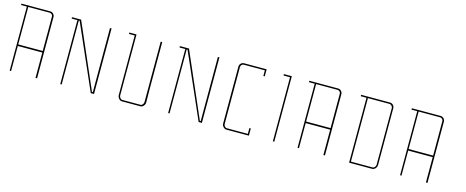

<svg xmlns="http://www.w3.org/2000/svg" viewBox="-32 -1252 3122 1286"><g transform="rotate(15 1529.0 -609.5)"><path d="M219.7 -559.6Q219.7 -559.6 194.3 -559.6Q168 -559.6 134.8 -559.6Q112.3 -559.6 89.8 -559.6Q67.4 -559.6 49.8 -559.6Q49.8 -559.6 49.8 -533.2Q49.8 -506.8 49.8 -472.7Q49.8 -449.2 49.8 -426.8Q49.8 -403.3 49.8 -385.7Q49.8 -385.7 45.9 -385.7Q43 -385.7 40 -385.7Q40 -385.7 40 -454.1Q40 -521.5 40 -609.4Q40 -668 40 -726.6Q40 -785.2 40 -830.1Q40 -830.1 25.4 -830.1Q9.8 -830.1 0 -830.1Q0 -830.1 0 -832Q0 -832 0 -834Q0 -837.9 0 -839.8Q0 -839.8 27.3 -839.8Q55.7 -839.8 91.8 -839.8Q115.2 -839.8 139.6 -839.8Q164.1 -839.8 181.6 -839.8Q181.6 -839.8 184.6 -839.8Q186.5 -839.8 199.2 -839.8Q211.9 -839.8 220.7 -831.1Q230.5 -821.3 230.5 -808.6Q230.5 -808.6 230.5 -801.8Q230.5 -794.9 230.5 -790Q230.5 -790 230.5 -727.5Q230.5 -665 230.5 -585Q230.5 -531.2 230.5 -477.5Q230.5 -424.8 230.5 -383.8Q230.5 -383.8 228.5 -383.8Q227.5 -383.8 226.6 -383.8Q222.7 -383.8 219.7 -383.8Q219.7 -383.8 219.7 -411.1Q219.7 -438.5 219.7 -472.7Q219.7 -496.1 219.7 -519.5Q219.7 -543 219.7 -559.6ZM219.7 -570.3Q219.7 -570.3 219.7 -603.5Q219.7 -637.7 219.7 -681.6Q219.7 -710.9 219.7 -740.2Q219.7 -768.6 219.7 -791Q219.7 -791 219.7 -793Q219.7 -795.9 219.7 -808.6Q219.7 -817.4 213.9 -823.2Q207 -830.1 199.2 -830.1Q199.2 -830.1 192.4 -830.1Q186.5 -830.1 181.6 -830.1Q181.6 -830.1 181.6 -832Q181.6 -834 181.6 -835Q181.6 -835 181.6 -833Q181.6 -831.1 181.6 -830.1Q181.6 -830.1 162.1 -830.1Q141.6 -830.1 115.2 -830.1Q98.6 -830.1 81.1 -830.1Q63.5 -830.1 49.8 -830.1Q49.8 -830.1 49.8 -792Q49.8 -791 49.8 -790Q49.8 -769.5 49.8 -747.1Q49.8 -724.6 49.8 -699.2Q49.8 -665 49.8 -629.9Q49.8 -595.7 49.8 -570.3Q49.8 -570.3 76.2 -570.3Q101.6 -570.3 135.7 -570.3Q158.2 -570.3 180.7 -570.3Q203.1 -570.3 219.7 -570.3Z M626 -390.6Q626 -539.1 626 -835.9Q622.1 -835.9 615.2 -835Q615.2 -686.5 615.2 -390.6Q613.3 -390.6 609.4 -390.6Q543.9 -540 414.1 -838.9Q414.1 -838.9 414.1 -838.9Q414.1 -838.9 414.1 -839.8Q392.6 -839.8 350.6 -839.8Q350.6 -837.9 350.6 -835Q350.6 -833 350.6 -830.1Q364.3 -830.1 390.6 -830.1Q390.6 -681.6 390.6 -385.7Q393.6 -386.7 400.4 -386.7Q400.4 -534.2 400.4 -830.1Q402.3 -830.1 406.2 -830.1Q472.7 -680.7 603.5 -380.9Q603.5 -380.9 603.5 -380.9Q603.5 -380.9 603.5 -380.9Q611.3 -380.9 626 -380.9Q626 -384.8 626 -390.6Q626 -390.6 626 -390.6Z M978.5 -417Q978.5 -417 976.6 -417Q974.6 -417 972.7 -417Q972.7 -417 973.6 -417Q974.6 -417 978.5 -417Q978.5 -404.3 969.7 -393.6Q960.9 -381.8 947.3 -381.8Q947.3 -381.8 928.7 -381.8Q919.9 -381.8 906.2 -381.8Q865.2 -381.8 837.9 -381.8Q837.9 -381.8 835.9 -381.8Q833 -381.8 819.3 -381.8Q806.6 -381.8 796.9 -393.6Q788.1 -405.3 788.1 -418Q788.1 -418 788.1 -422.9Q788.1 -428.7 788.1 -431.6Q788.1 -431.6 788.1 -493.2Q788.1 -553.7 788.1 -632.8Q788.1 -685.5 788.1 -737.3Q788.1 -790 788.1 -830.1Q788.1 -830.1 773.4 -830.1Q757.8 -830.1 748 -830.1Q748 -830.1 748 -832Q748 -832 748 -834Q748 -837.9 748 -839.8Q748 -839.8 766.6 -839.8Q785.2 -839.8 797.9 -839.8Q797.9 -839.8 797.9 -837.9Q797.9 -835.9 797.9 -835Q797.9 -835 797.9 -773.4Q797.9 -711.9 797.9 -631.8Q797.9 -578.1 797.9 -525.4Q797.9 -472.7 797.9 -431.6Q797.9 -431.6 795.9 -431.6Q793.9 -431.6 793 -431.6Q793 -431.6 794.9 -431.6Q796.9 -431.6 797.9 -431.6Q797.9 -431.6 797.9 -430.7Q797.9 -428.7 797.9 -418Q797.9 -409.2 803.7 -400.4Q810.5 -391.6 819.3 -391.6Q819.3 -391.6 826.2 -391.6Q833 -391.6 837.9 -391.6Q837.9 -391.6 837.9 -389.6Q837.9 -388.7 837.9 -386.7Q837.9 -386.7 837.9 -388.7Q837.9 -390.6 837.9 -391.6Q837.9 -391.6 851.6 -391.6Q865.2 -391.6 946.3 -391.6Q954.1 -391.6 960.9 -400.4Q966.8 -408.2 966.8 -417Q966.8 -417 966.8 -481.4Q966.8 -544.9 966.8 -627.9Q966.8 -682.6 966.8 -738.3Q966.8 -793 966.8 -835Q966.8 -835 970.7 -835Q974.6 -835 977.5 -835Q977.5 -835 977.5 -770.5Q977.5 -707 977.5 -624Q977.5 -569.3 977.5 -513.7Q977.5 -459 978.5 -417Z M1374 -390.6Q1374 -539.1 1374 -835.9Q1370.1 -835.9 1363.3 -835Q1363.3 -686.5 1363.3 -390.6Q1361.3 -390.6 1357.4 -390.6Q1292 -540 1162.1 -838.9Q1162.1 -838.9 1162.1 -838.9Q1162.1 -838.9 1162.1 -839.8Q1140.6 -839.8 1098.6 -839.8Q1098.6 -837.9 1098.6 -835Q1098.6 -833 1098.6 -830.1Q1112.3 -830.1 1138.7 -830.1Q1138.7 -681.6 1138.7 -385.7Q1141.6 -386.7 1148.4 -386.7Q1148.4 -534.2 1148.4 -830.1Q1150.4 -830.1 1154.3 -830.1Q1220.7 -680.7 1351.6 -380.9Q1351.6 -380.9 1351.6 -380.9Q1351.6 -380.9 1351.6 -380.9Q1359.4 -380.9 1374 -380.9Q1374 -384.8 1374 -390.6Q1374 -390.6 1374 -390.6Z M1700.2 -379.9Q1700.2 -379.9 1679.7 -379.9Q1658.2 -379.9 1630.9 -379.9Q1613.3 -379.9 1594.7 -379.9Q1577.1 -379.9 1563.5 -379.9Q1563.5 -379.9 1562.5 -379.9Q1562.5 -379.9 1560.5 -379.9Q1558.6 -379.9 1544.9 -379.9Q1532.2 -379.9 1522.5 -390.6Q1512.7 -400.4 1512.7 -414.1Q1512.7 -414.1 1512.7 -417Q1512.7 -418 1512.7 -419.9Q1512.7 -426.8 1512.7 -430.7Q1512.7 -430.7 1512.7 -432.6Q1512.7 -439.5 1512.7 -485.4Q1512.7 -541 1512.7 -612.3Q1512.7 -659.2 1512.7 -706.1Q1512.7 -753.9 1512.7 -790Q1512.7 -790 1512.7 -792Q1512.7 -794.9 1512.7 -808.6Q1512.7 -821.3 1522.5 -831.1Q1531.2 -839.8 1543.9 -839.8Q1543.9 -839.8 1550.8 -839.8Q1556.6 -839.8 1561.5 -839.8Q1561.5 -839.8 1582 -839.8Q1601.6 -839.8 1628.9 -839.8Q1646.5 -839.8 1664.1 -839.8Q1681.6 -839.8 1695.3 -839.8Q1695.3 -839.8 1697.3 -839.8Q1699.2 -839.8 1700.2 -839.8Q1700.2 -839.8 1700.2 -821.3Q1700.2 -803.7 1700.2 -791Q1700.2 -791 1696.3 -791Q1692.4 -791 1690.4 -791Q1690.4 -791 1690.4 -805.7Q1690.4 -820.3 1690.4 -830.1Q1690.4 -830.1 1670.9 -830.1Q1651.4 -830.1 1625 -830.1Q1608.4 -830.1 1590.8 -830.1Q1574.2 -830.1 1561.5 -830.1Q1561.5 -830.1 1561.5 -832Q1561.5 -834 1561.5 -835Q1561.5 -835 1561.5 -833Q1561.5 -831.1 1561.5 -830.1Q1561.5 -830.1 1558.6 -830.1Q1556.6 -830.1 1543.9 -830.1Q1536.1 -830.1 1529.3 -823.2Q1523.4 -817.4 1523.4 -808.6Q1523.4 -808.6 1523.4 -802.7Q1523.4 -795.9 1523.4 -791Q1523.4 -791 1523.4 -736.3Q1523.4 -680.7 1523.4 -609.4Q1523.4 -562.5 1523.4 -514.6Q1523.4 -466.8 1523.4 -430.7Q1523.4 -430.7 1521.5 -430.7Q1519.5 -430.7 1518.6 -430.7Q1518.6 -430.7 1520.5 -430.7Q1521.5 -430.7 1523.4 -430.7Q1523.4 -430.7 1523.4 -428.7Q1523.4 -426.8 1523.4 -414.1Q1523.4 -404.3 1529.3 -397.5Q1536.1 -389.6 1544.9 -389.6Q1544.9 -389.6 1551.8 -389.6Q1558.6 -389.6 1563.5 -389.6Q1563.5 -389.6 1583 -389.6Q1601.6 -389.6 1627 -389.6Q1643.6 -389.6 1660.2 -389.6Q1677.7 -389.6 1690.4 -389.6Q1690.4 -389.6 1690.4 -405.3Q1690.4 -419.9 1690.4 -429.7Q1690.4 -429.7 1694.3 -429.7Q1697.3 -429.7 1700.2 -429.7Q1700.2 -429.7 1700.2 -412.1Q1700.2 -394.5 1700.2 -382.8Q1700.2 -382.8 1700.2 -381.8Q1700.2 -380.9 1700.2 -379.9Z M1875 -838.9Q1857.4 -838.9 1820.3 -838.9Q1820.3 -836.9 1820.3 -834Q1820.3 -832 1820.3 -829.1Q1835 -829.1 1865.2 -829.1Q1865.2 -680.7 1865.2 -384.8Q1868.2 -384.8 1875 -384.8Q1875 -534.2 1875 -834Q1875 -834 1875 -834Q1875 -835.9 1875 -838.9Z M2215.8 -559.6Q2215.8 -559.6 2190.4 -559.6Q2164.1 -559.6 2130.9 -559.6Q2108.4 -559.6 2085.9 -559.6Q2063.5 -559.6 2045.9 -559.6Q2045.9 -559.6 2045.9 -533.2Q2045.9 -506.8 2045.9 -472.7Q2045.9 -449.2 2045.9 -426.8Q2045.9 -403.3 2045.9 -385.7Q2045.9 -385.7 2042 -385.7Q2039.1 -385.7 2036.1 -385.7Q2036.1 -385.7 2036.1 -454.1Q2036.1 -521.5 2036.1 -609.4Q2036.1 -668 2036.1 -726.6Q2036.1 -785.2 2036.1 -830.1Q2036.1 -830.1 2021.5 -830.1Q2005.9 -830.1 1996.1 -830.1Q1996.1 -830.1 1996.1 -832Q1996.1 -832 1996.1 -834Q1996.1 -837.9 1996.1 -839.8Q1996.1 -839.8 2023.4 -839.8Q2051.8 -839.8 2087.9 -839.8Q2111.3 -839.8 2135.7 -839.8Q2160.2 -839.8 2177.7 -839.8Q2177.7 -839.8 2180.7 -839.8Q2182.6 -839.8 2195.3 -839.8Q2208 -839.8 2216.8 -831.1Q2226.6 -821.3 2226.6 -808.6Q2226.6 -808.6 2226.6 -801.8Q2226.6 -794.9 2226.6 -790Q2226.6 -790 2226.6 -727.5Q2226.6 -665 2226.6 -585Q2226.6 -531.2 2226.6 -477.5Q2226.6 -424.8 2226.6 -383.8Q2226.6 -383.8 2224.6 -383.8Q2223.6 -383.8 2222.7 -383.8Q2218.8 -383.8 2215.8 -383.8Q2215.8 -383.8 2215.8 -411.1Q2215.8 -438.5 2215.8 -472.7Q2215.8 -496.1 2215.8 -519.5Q2215.8 -543 2215.8 -559.6ZM2215.8 -570.3Q2215.8 -570.3 2215.8 -603.5Q2215.8 -637.7 2215.8 -681.6Q2215.8 -710.9 2215.8 -740.2Q2215.8 -768.6 2215.8 -791Q2215.8 -791 2215.8 -793Q2215.8 -795.9 2215.8 -808.6Q2215.8 -817.4 2210 -823.2Q2203.1 -830.1 2195.3 -830.1Q2195.3 -830.1 2188.5 -830.1Q2182.6 -830.1 2177.7 -830.1Q2177.7 -830.1 2177.7 -832Q2177.7 -834 2177.7 -835Q2177.7 -835 2177.7 -833Q2177.7 -831.1 2177.7 -830.1Q2177.7 -830.1 2158.2 -830.1Q2137.7 -830.1 2111.3 -830.1Q2094.7 -830.1 2077.1 -830.1Q2059.6 -830.1 2045.9 -830.1Q2045.9 -830.1 2045.9 -792Q2045.9 -791 2045.9 -790Q2045.9 -769.5 2045.9 -747.1Q2045.9 -724.6 2045.9 -699.2Q2045.9 -665 2045.9 -629.9Q2045.9 -595.7 2045.9 -570.3Q2045.9 -570.3 2072.3 -570.3Q2097.7 -570.3 2131.8 -570.3Q2154.3 -570.3 2176.8 -570.3Q2199.2 -570.3 2215.8 -570.3Z M2395.5 -378.9Q2395.5 -378.9 2395.5 -380.9Q2395.5 -383.8 2395.5 -384.8Q2395.5 -384.8 2395.5 -453.1Q2395.5 -520.5 2395.5 -608.4Q2395.5 -667 2395.5 -725.6Q2395.5 -784.2 2395.5 -829.1Q2395.5 -829.1 2380.9 -829.1Q2365.2 -829.1 2355.5 -829.1Q2355.5 -829.1 2355.5 -831.1Q2355.5 -831.1 2355.5 -833Q2355.5 -836.9 2355.5 -838.9Q2355.5 -838.9 2383.8 -838.9Q2411.1 -838.9 2447.3 -838.9Q2471.7 -838.9 2495.1 -838.9Q2519.5 -838.9 2538.1 -838.9Q2538.1 -838.9 2540 -838.9Q2542 -838.9 2554.7 -838.9Q2568.4 -838.9 2577.1 -830.1Q2586.9 -820.3 2586.9 -807.6Q2586.9 -807.6 2586.9 -800.8Q2586.9 -793.9 2586.9 -789.1Q2586.9 -789.1 2586.9 -734.4Q2586.9 -679.7 2586.9 -608.4Q2586.9 -560.5 2586.9 -513.7Q2586.9 -465.8 2586.9 -429.7Q2586.9 -429.7 2586.9 -427.7Q2586.9 -425.8 2586.9 -413.1Q2585.9 -399.4 2577.1 -389.6Q2567.4 -378.9 2554.7 -378.9Q2554.7 -378.9 2550.8 -378.9Q2549.8 -378.9 2547.9 -378.9Q2540 -378.9 2536.1 -378.9Q2536.1 -378.9 2514.6 -378.9Q2493.2 -378.9 2464.8 -378.9Q2446.3 -378.9 2427.7 -378.9Q2410.2 -378.9 2395.5 -378.9ZM2405.3 -388.7Q2405.3 -388.7 2425.8 -388.7Q2445.3 -388.7 2471.7 -388.7Q2488.3 -388.7 2505.9 -388.7Q2522.5 -388.7 2536.1 -388.7Q2536.1 -388.7 2536.1 -388.7Q2537.1 -388.7 2538.1 -388.7Q2540 -388.7 2554.7 -388.7Q2563.5 -388.7 2570.3 -396.5Q2577.1 -404.3 2577.1 -413.1Q2577.1 -413.1 2577.1 -418.9Q2577.1 -425.8 2577.1 -429.7Q2577.1 -429.7 2578.1 -429.7Q2580.1 -429.7 2582 -429.7Q2582 -429.7 2580.1 -429.7Q2578.1 -429.7 2577.1 -429.7Q2577.1 -429.7 2577.1 -485.4Q2577.1 -540 2577.1 -611.3Q2577.1 -659.2 2577.1 -706.1Q2577.1 -753.9 2577.1 -790Q2577.1 -790 2577.1 -792Q2577.1 -794.9 2577.1 -807.6Q2576.2 -816.4 2569.3 -822.3Q2563.5 -829.1 2554.7 -829.1Q2554.7 -829.1 2547.9 -829.1Q2542 -829.1 2538.1 -829.1Q2538.1 -829.1 2538.1 -831.1Q2538.1 -833 2538.1 -834Q2538.1 -834 2538.1 -832Q2538.1 -830.1 2538.1 -829.1Q2538.1 -829.1 2517.6 -829.1Q2497.1 -829.1 2470.7 -829.1Q2454.1 -829.1 2436.5 -829.1Q2418.9 -829.1 2405.3 -829.1Q2405.3 -829.1 2405.3 -763.7Q2405.3 -762.7 2405.3 -761.7Q2405.3 -694.3 2405.3 -607.4Q2405.3 -548.8 2405.3 -491.2Q2405.3 -432.6 2405.3 -388.7Z M2926.8 -559.6Q2926.8 -559.6 2901.4 -559.6Q2875 -559.6 2841.8 -559.6Q2819.3 -559.6 2796.9 -559.6Q2774.4 -559.6 2756.8 -559.6Q2756.8 -559.6 2756.8 -533.2Q2756.8 -506.8 2756.8 -472.7Q2756.8 -449.2 2756.8 -426.8Q2756.8 -403.3 2756.8 -385.7Q2756.8 -385.7 2752.9 -385.7Q2750 -385.7 2747.1 -385.7Q2747.1 -385.7 2747.1 -454.1Q2747.1 -521.5 2747.1 -609.4Q2747.1 -668 2747.1 -726.6Q2747.1 -785.2 2747.1 -830.1Q2747.1 -830.1 2732.4 -830.1Q2716.8 -830.1 2707 -830.1Q2707 -830.1 2707 -832Q2707 -832 2707 -834Q2707 -837.9 2707 -839.8Q2707 -839.8 2734.4 -839.8Q2762.7 -839.8 2798.8 -839.8Q2822.3 -839.8 2846.7 -839.8Q2871.1 -839.8 2888.7 -839.8Q2888.7 -839.8 2891.6 -839.8Q2893.6 -839.8 2906.2 -839.8Q2918.9 -839.8 2927.7 -831.1Q2937.5 -821.3 2937.5 -808.6Q2937.5 -808.6 2937.5 -801.8Q2937.5 -794.9 2937.5 -790Q2937.5 -790 2937.5 -727.5Q2937.5 -665 2937.5 -585Q2937.5 -531.2 2937.5 -477.5Q2937.5 -424.8 2937.5 -383.8Q2937.5 -383.8 2935.5 -383.8Q2934.6 -383.8 2933.6 -383.8Q2929.7 -383.8 2926.8 -383.8Q2926.8 -383.8 2926.8 -411.1Q2926.8 -438.5 2926.8 -472.7Q2926.8 -496.1 2926.8 -519.5Q2926.8 -543 2926.8 -559.6ZM2926.8 -570.3Q2926.8 -570.3 2926.8 -603.5Q2926.8 -637.7 2926.8 -681.6Q2926.8 -710.9 2926.8 -740.2Q2926.8 -768.6 2926.8 -791Q2926.8 -791 2926.8 -793Q2926.8 -795.9 2926.8 -808.6Q2926.8 -817.4 2920.9 -823.2Q2914.1 -830.1 2906.2 -830.1Q2906.2 -830.1 2899.4 -830.1Q2893.6 -830.1 2888.7 -830.1Q2888.7 -830.1 2888.7 -832Q2888.7 -834 2888.7 -835Q2888.7 -835 2888.7 -833Q2888.7 -831.1 2888.7 -830.1Q2888.7 -830.1 2869.1 -830.1Q2848.6 -830.1 2822.3 -830.1Q2805.7 -830.1 2788.1 -830.1Q2770.5 -830.1 2756.8 -830.1Q2756.8 -830.1 2756.8 -792Q2756.8 -791 2756.8 -790Q2756.8 -769.5 2756.8 -747.1Q2756.8 -724.6 2756.8 -699.2Q2756.8 -665 2756.8 -629.9Q2756.8 -595.7 2756.8 -570.3Q2756.8 -570.3 2783.2 -570.3Q2808.6 -570.3 2842.8 -570.3Q2865.2 -570.3 2887.7 -570.3Q2910.2 -570.3 2926.8 -570.3Z"/></g></svg>

Font: Reach
Style: Line
Weight: 400
Designer: Billy Harris
Version: Reach Line